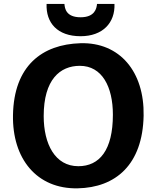

<svg xmlns="http://www.w3.org/2000/svg" viewBox="-20 -977 819 1004"><path d="M401.4 -787.6C516.6 -787.6 582.5 -857.4 578.6 -956.5H487.3C485.4 -933.1 476.1 -886.7 401.4 -886.7C325.2 -886.7 318.8 -933.1 316.9 -956.5H223.6C219.7 -857.4 280.3 -787.6 401.4 -787.6ZM47.9 -375.5C43.5 -147 172.4 12.2 386.2 7.8C584.5 3.9 726.1 -115.7 731 -372.6C735.4 -601.6 606.4 -756.8 400.9 -751C199.7 -745.1 52.7 -632.8 47.9 -375.5ZM389.6 -107.9C268.1 -107.9 208.5 -223.6 208.5 -370.1C208.5 -561 293.9 -632.8 397.5 -632.8C513.7 -632.8 570.3 -523.4 570.3 -377.4C570.3 -191.4 500 -107.9 389.6 -107.9Z"/></svg>

Font: Merriweather Sans
Style: Bold
Weight: 700
Designer: Eben Sorkin ( eben@eyebytes.com )
Foundry: Eben Sorkin
Version: Version 1.003